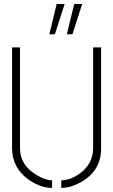

<svg xmlns="http://www.w3.org/2000/svg" viewBox="-20 -916 555 941"><path d="M307.6 -748 343.8 -896.5H382.8L335 -748ZM221.7 -748 257.8 -896.5H296.9L249 -748ZM39.1 -188.5V-683.6H78.1V-188.5Q78.1 -105.5 162.1 -56.6Q204.1 -32.2 235.4 -32.2V4.9Q179.7 4.9 122.1 -34.2Q40 -91.8 39.1 -188.5ZM280.3 4.9V-32.2Q324.2 -32.2 372.1 -66.4Q435.5 -113.3 436.5 -188.5V-683.6H475.6V-188.5Q475.6 -79.1 377 -23.4Q326.2 4.9 280.3 4.9Z"/></svg>

Font: Post No Bills Colombo Light
Style: Regular
Weight: 300
Designer: Kosala Senevirathne, Siva Puranthara, Lasantha Premarathna, Tharique Azeez
Foundry: Mooniak
Version: Version 1.220 ; ttfautohint (v1.6)